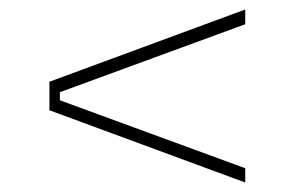

<svg xmlns="http://www.w3.org/2000/svg" viewBox="-20 -532 620 404"><path d="M496 -512V-481L106 -338V-321L496 -178V-148L84 -300V-360Z"/></svg>

Font: Sora Thin
Style: Regular
Weight: 32
Designer: Jonathan Barnbrook, Julián Moncada
Foundry: Barnbrook Fonts
Version: Version 2.000